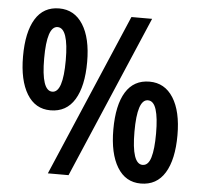

<svg xmlns="http://www.w3.org/2000/svg" viewBox="-52 -778 878 841"><g transform="rotate(5 387.0 -357.5)"><path d="M175 -724Q242 -724 279.5 -665Q317 -606 317 -501Q317 -394 281 -335Q245 -276 175 -276Q108 -276 71.5 -336Q35 -396 35 -501Q35 -608 70.5 -666Q106 -724 175 -724ZM584 -714 279 0H188L493 -714ZM175 -642Q128 -642 128 -500Q128 -358 176 -358Q223 -358 223 -500Q223 -642 175 -642ZM597 -439Q664 -439 701.5 -380Q739 -321 739 -216Q739 -109 703 -50Q667 9 597 9Q530 9 493.5 -51Q457 -111 457 -216Q457 -324 492.5 -381.5Q528 -439 597 -439ZM597 -357Q550 -357 550 -215Q550 -73 598 -73Q623 -73 634 -109.5Q645 -146 645 -215Q645 -284 633.5 -320.5Q622 -357 597 -357Z"/></g></svg>

Font: Noto Sans Condensed SemiBold
Style: Regular
Weight: 600
Width: 3
Designer: Monotype Design Team
Foundry: Monotype Imaging Inc.
Version: Version 2.013; ttfautohint (v1.8.4.7-5d5b)